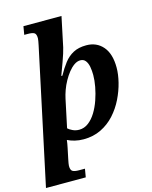

<svg xmlns="http://www.w3.org/2000/svg" viewBox="-173 -852 939 1184"><g transform="rotate(-15 296.5 -260.0)"><path d="M154 -622Q157 -635 159 -648Q161 -661 161 -665Q161 -692 149 -699.5Q137 -707 108 -707H85L94 -760H337L297 -570Q294 -556 286.5 -532.5Q279 -509 269.5 -483Q260 -457 252 -435.5Q244 -414 240 -403H247Q270 -445 295 -477.5Q320 -510 354 -528Q388 -546 437 -546Q503 -546 543 -499.5Q583 -453 583 -365Q583 -322 570.5 -271.5Q558 -221 533.5 -171Q509 -121 472 -80Q435 -39 385 -14.5Q335 10 273 10Q243 10 217 3.5Q191 -3 171 -13Q170 -5 168 9Q166 23 163 35L149 102Q146 115 144 128Q142 141 142 145Q142 172 154.5 179.5Q167 187 195 187H233L224 240H-30ZM262 -54Q294 -54 321 -74.5Q348 -95 368.5 -128.5Q389 -162 403 -202.5Q417 -243 424.5 -283.5Q432 -324 432 -358Q432 -385 427.5 -410Q423 -435 411 -450.5Q399 -466 378 -466Q358 -466 338.5 -452.5Q319 -439 301.5 -417Q284 -395 269 -368Q254 -341 244 -313Q234 -285 229 -261L191 -82Q200 -73 219.5 -63.5Q239 -54 262 -54Z"/></g></svg>

Font: Noto Serif
Style: Italic
Weight: 400
Italic angle: -12°
Designer: Monotype Design Team
Foundry: Monotype Imaging Inc.
Version: Version 2.013